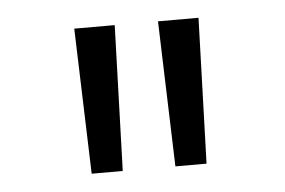

<svg xmlns="http://www.w3.org/2000/svg" viewBox="-32 -768 504 339"><g transform="rotate(-5 220.0 -599.0)"><path d="M118.2 -469.7H173.3L181.6 -727.5H109.9ZM266.6 -469.7H321.8L330.1 -727.5H258.3Z"/></g></svg>

Font: Raveo Light
Style: Regular
Weight: 300
Designer: Jakub Foglar, Rasmus Andersson (Inter)
Foundry: Jakubfoglar.com
Version: Version 1.100;Glyphs 3.2.3 (3260)